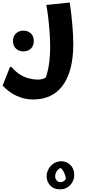

<svg xmlns="http://www.w3.org/2000/svg" viewBox="-59 -498 649 1463"><path d="M28 12Q58 47.3 92 68.7Q125.9 90.1 161.2 99.3Q196.5 108.5 227.8 108.5Q257.2 108.5 279.1 98.5Q300.9 88.5 314.6 84.6L272.3 124.6Q289.1 100.4 300.3 59.8Q311.6 19.2 317.4 -31.5Q323.2 -82.2 323.2 -135.2Q323.2 -189 319.2 -246.9Q315.2 -304.7 308.9 -360Q302.6 -415.2 294 -460.2L462 -477.8H472.8Q486.2 -382.8 492.7 -303.4Q499.2 -224 499.2 -162Q499.2 -50.6 476.6 29.5Q454 109.7 413.4 160.9Q372.7 212.1 317.3 236.1Q261.9 260 195.6 260Q145.3 260 104.2 246.5Q63.2 233 33.1 213.9Q3.1 194.8 -15.2 177.8Q-33.4 160.9 -38.8 154L17.2 12ZM119.3 -106.2Q86.5 -106.2 63.3 -127.1Q40.1 -148.1 40.1 -185.4Q40.1 -223.4 63.3 -244Q86.5 -264.6 119.3 -264.6Q152.8 -264.6 175.6 -244Q198.5 -223.4 198.5 -185.4Q198.5 -148.1 175.6 -127.1Q152.8 -106.2 119.3 -106.2ZM409.7 730.6Q446.6 730.6 476.6 758.6Q506.6 786.6 506.6 836.2Q506.6 864.7 492.7 889.5Q478.8 914.3 454.7 929.6Q430.5 944.8 399 944.8Q350.4 944.8 323.4 915.2Q296.4 885.5 296.4 846.6Q296.4 815.4 311.1 789.1Q325.9 762.8 351.7 746.7Q377.5 730.6 409.7 730.6ZM429.8 775.6Q406.7 777.1 391.4 788.3Q376 799.4 368.8 814.5Q361.5 829.5 361.5 844.1Q361.5 863.7 372.5 876.6Q383.4 889.6 401 889.6Q420.9 889.6 433.4 877.1Q445.8 864.7 453 848.4Q460.1 832.1 462.8 820.4L459.7 860.2L443.7 907.2Q446.6 893.9 444.7 874.2Q442.8 854.5 435.9 833.3Q429 812 416.4 795.4Q403.7 778.8 384.8 771.7Z"/></svg>

Font: Kufam
Style: Regular
Weight: 400
Designer: Wael Morcos, Artur Schmal
Foundry: Original Type
Version: Version 1.301; ttfautohint (v1.8.3)